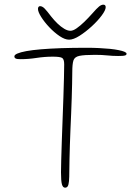

<svg xmlns="http://www.w3.org/2000/svg" viewBox="-20 -804 610 842"><path d="M265.5 19Q255.5 19 251.5 4.2Q247.5 -10.5 247.5 -48.5Q247.5 -67 248.5 -102.8Q249.5 -138.5 251 -184.2Q252.5 -230 254.5 -280Q256.5 -330 258 -377Q259.5 -424 260.5 -462Q261.5 -500 261.5 -522Q261.5 -545 252 -550.2Q242.5 -555.5 211.5 -555.5Q176 -555.5 140.2 -550Q104.5 -544.5 71 -544.5Q63 -544.5 56.5 -545.2Q50 -546 46.5 -548.8Q43 -551.5 43 -556.5Q43 -563.5 56.2 -569.2Q69.5 -575 95.2 -579.8Q121 -584.5 159.5 -587.8Q198 -591 248.5 -592.8Q299 -594.5 361 -594.5Q388.5 -594.5 414.2 -593.2Q440 -592 462 -589.8Q484 -587.5 500.2 -584.2Q516.5 -581 525.8 -577Q535 -573 535 -568.5Q535 -563.5 530.2 -561.5Q525.5 -559.5 517.2 -559Q509 -558.5 498 -558.5Q473.5 -558.5 450.2 -561Q427 -563.5 396.5 -563.5Q349 -563.5 328 -559Q307 -554.5 302 -538.8Q297 -523 297 -488.5Q297 -464.5 296.2 -435.2Q295.5 -406 294.5 -373Q293.5 -340 292 -305.2Q290.5 -270.5 289 -236Q287.5 -201.5 286.5 -168.8Q285.5 -136 284.8 -107Q284 -78 284 -54.5Q284 -25.5 282.5 -9.5Q281 6.5 277 12.8Q273 19 265.5 19ZM283 -630Q264.5 -630 241.2 -645.8Q218 -661.5 196.2 -684.5Q174.5 -707.5 160.5 -729.8Q146.5 -752 146.5 -765Q146.5 -770.5 149 -773.8Q151.5 -777 155.5 -777Q165.5 -777 175.8 -766.5Q186 -756 204.5 -731.5Q217.5 -715 232.2 -700.8Q247 -686.5 261.8 -677.8Q276.5 -669 289 -669Q300.5 -669 316.2 -680Q332 -691 349.8 -708.2Q367.5 -725.5 384 -744Q404.5 -767.5 414.5 -775.5Q424.5 -783.5 433 -783.5Q443.5 -783.5 443.5 -772.5Q443.5 -759.5 426 -736Q408.5 -712.5 382 -688.2Q355.5 -664 328.8 -647Q302 -630 283 -630Z"/></svg>

Font: Gluten Thin Thin
Style: Regular
Weight: 250
Version: Version 1.300